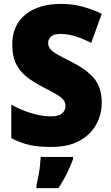

<svg xmlns="http://www.w3.org/2000/svg" viewBox="-20 -744 572 985"><path d="M502 -217Q502 -156 473 -104Q444 -52 386.5 -21Q329 10 242 10Q179 10 133 0Q87 -10 38 -35V-207Q90 -178 143.5 -162.5Q197 -147 241 -147Q280 -147 298 -162Q316 -177 316 -200Q316 -217 306 -230.5Q296 -244 271 -259Q246 -274 203 -296Q154 -321 118 -349Q82 -377 62.5 -416Q43 -455 43 -515Q43 -615 110.5 -669.5Q178 -724 293 -724Q353 -724 405 -709.5Q457 -695 502 -673L448 -524Q405 -546 365.5 -558Q326 -570 291 -570Q258 -570 242.5 -557Q227 -544 227 -524Q227 -506 237.5 -493Q248 -480 274.5 -464.5Q301 -449 350 -425Q423 -388 462.5 -342Q502 -296 502 -217ZM355 72Q340 112 322.5 147.5Q305 183 280 221H167V207Q172 187 177 160.5Q182 134 185 107Q188 80 189 61H355Z"/></svg>

Font: Noto Sans Myanmar UI SemiCondensed Black
Style: Regular
Weight: 900
Width: 4
Designer: Monotype Design Team
Foundry: Monotype Imaging Inc.
Version: Version 2.103; ttfautohint (v1.8.4.7-5d5b)